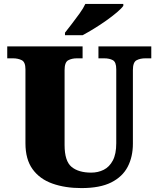

<svg xmlns="http://www.w3.org/2000/svg" viewBox="-20 -951 809 981"><path d="M396 10Q313 10 248 -13Q183 -36 146.5 -86.5Q110 -137 110 -219V-597Q110 -634 91 -643.5Q72 -653 46 -653H17V-714H402V-653H373Q347 -653 328.5 -643Q310 -633 310 -593V-210Q310 -128 345.5 -98.5Q381 -69 446 -69Q481 -69 510 -83.5Q539 -98 556.5 -131Q574 -164 574 -219V-597Q574 -634 556.5 -643.5Q539 -653 512 -653H483V-714H753V-653H723Q696 -653 677.5 -643Q659 -633 659 -593V-217Q659 -150 632.5 -99Q606 -48 548.5 -19Q491 10 396 10ZM312 -784Q327 -803 347 -829Q367 -855 386.5 -882Q406 -909 416 -931H610V-921Q601 -908 577.5 -888Q554 -868 523 -846Q492 -824 460 -804.5Q428 -785 402 -771H312Z"/></svg>

Font: Noto Serif Sinhala Black
Style: Regular
Weight: 900
Designer: Jelle Bosma - Monotype Design Team
Foundry: Monotype Imaging Inc.
Version: Version 2.007; ttfautohint (v1.8.4.7-5d5b)